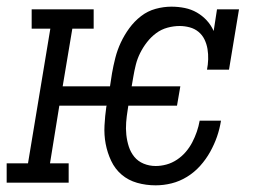

<svg xmlns="http://www.w3.org/2000/svg" viewBox="-35 -548 805 576"><path d="M432 8Q403 8 376.5 0.5Q350 -7 330 -24Q310 -41 298.5 -65.5Q287 -90 282 -116.5Q277 -143 278.5 -171.5Q280 -200 284 -228L285 -231H143L115 -58H171V0H-15V-58H49L116 -462H60V-520H246V-462H182L153 -289H295L301 -328Q305 -351 311 -374.5Q317 -398 327.5 -420.5Q338 -443 353 -463.5Q368 -484 388 -499.5Q408 -515 432 -521.5Q456 -528 479 -528Q500 -528 519.5 -524Q539 -520 555.5 -510.5Q572 -501 585 -487Q598 -473 606 -455L616 -520H682L652 -339H586Q589 -354 589.5 -370Q590 -386 587.5 -401Q585 -416 578.5 -429.5Q572 -443 560.5 -452.5Q549 -462 534 -466Q519 -470 504 -470Q486 -470 467.5 -465Q449 -460 433.5 -448.5Q418 -437 406 -421.5Q394 -406 385.5 -389Q377 -372 372.5 -354Q368 -336 365 -318L360 -289H506L496 -231H350L348 -218Q345 -200 343.5 -181Q342 -162 344 -143.5Q346 -125 351.5 -108Q357 -91 368 -77.5Q379 -64 396 -57Q413 -50 432 -50Q448 -50 464.5 -54.5Q481 -59 496 -69Q511 -79 522.5 -92.5Q534 -106 542 -121.5Q550 -137 555.5 -153Q561 -169 564 -186H628Q624 -161 616 -138Q608 -115 595.5 -92.5Q583 -70 565.5 -50.5Q548 -31 526 -17.5Q504 -4 480 2Q456 8 432 8Z"/></svg>

Font: Iosevka Etoile Light Oblique
Style: Regular
Weight: 300
Italic angle: -9°
Designer: Belleve Invis
Foundry: Belleve Invis
Version: Version 15.5.2; ttfautohint (v1.8.4)